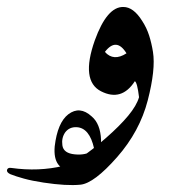

<svg xmlns="http://www.w3.org/2000/svg" viewBox="-103 -310 523 551"><path d="M169 -194Q204 -291 251 -290Q280 -290 305 -250Q318 -230 325 -208Q332 -186 336 -161Q344 -111 321 -22Q298 67 233 141Q167 216 128 220Q88 224 22 214Q-11 209 -34.5 202.5Q-58 196 -73 190Q-84 185 -83 178Q-81 170 -70 172Q8 183 79 166Q100 161 130.5 141Q161 121 201 86Q241 51 265 22Q289 -7 296 -31Q291 -73 284 -77Q246 -18 187 -48Q128 -78 169 -194ZM260 -157Q231 -204 198 -161Q223 -133 260 -157ZM187 91Q187 119 183 132Q170 183 107 180Q48 179 54 110Q62 42 93 18Q126 -7 160 24Q185 45 187 91ZM167 116Q154 57 117 55Q96 54 84 70Q73 86 76 107Q79 130 112 133Q144 136 163 122Q167 119 167 116Z"/></svg>

Font: Amiri
Style: Regular
Weight: 400
Designer: Khaled Hosny
Version: Version 0.114